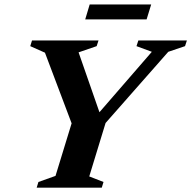

<svg xmlns="http://www.w3.org/2000/svg" viewBox="-20 -862 878 882"><path d="M677.5 -624 607 -650 615.5 -676H838.5L830 -650L753 -624L465 -297L390 -51.5L455.5 -26L447.5 0H148.5L156.5 -26L235 -54L309 -295.5L186.5 -620L119 -650L127 -676H432.5L424 -650L341 -621.5L445 -323H416.5ZM371.5 -773 392 -841.5H674.5L653.5 -773Z"/></svg>

Font: Newsreader 16pt 16pt
Style: Bold Italic
Weight: 700
Italic angle: -17°
Version: Version 1.003